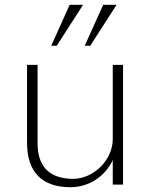

<svg xmlns="http://www.w3.org/2000/svg" viewBox="-20 -771 627 802"><path d="M494 -500H451V-190C451 -101 369 -24 286 -24C188 -24 137 -74 137 -172V-500H93V-174C93 -53 155 11 274 11C355 11 420 -37 451 -102V0H494ZM327 -751H271L194 -580H217ZM467 -751H411L334 -580H357Z"/></svg>

Font: Perun ExtraLight
Style: Regular
Weight: 200
Foundry: Copyright (c) Stefan Peev, Context Ltd, 2016
Version: Version 1.089